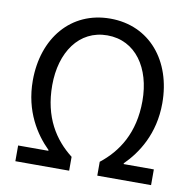

<svg xmlns="http://www.w3.org/2000/svg" viewBox="-82 -830 923 914"><g transform="rotate(10 379.0 -373.5)"><path d="M51 0H311V-67C226 -133 161 -232 161 -387C161 -546 242 -666 379 -666C516 -666 597 -546 597 -387C597 -232 531 -133 447 -67V0H707V-76H561V-80C624 -142 692 -244 692 -393C692 -598 569 -747 379 -747C189 -747 66 -598 66 -393C66 -244 134 -142 197 -80V-76H51Z"/></g></svg>

Font: Source Han Sans HK
Style: Regular
Weight: 400
Designer: Ryoko NISHIZUKA 西塚涼子 (kana, bopomofo & ideographs); Paul D. Hunt (Latin, Greek & Cyrillic); Sandoll Communications 산돌커뮤니
Foundry: Adobe
Version: Version 2.000;hotconv 1.0.107;makeotfexe 2.5.65593